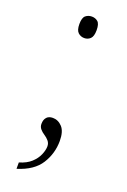

<svg xmlns="http://www.w3.org/2000/svg" viewBox="-133 -564 505 764"><g transform="rotate(20 119.0 -182.0)"><path d="M43 127Q74 118 92.5 101Q111 84 119.5 64Q128 44 128 28Q128 15 120 5.5Q112 -4 101 -11Q90 -18 82.5 -27Q75 -36 75 -48Q75 -66 84 -76Q93 -86 110 -86Q133 -86 150 -67.5Q167 -49 167 -9Q167 44 139 88.5Q111 133 43 154ZM118 -427Q103 -427 92 -437Q81 -447 81 -473Q81 -500 92 -509Q103 -518 118 -518Q133 -518 143.5 -509Q154 -500 154 -473Q154 -447 143.5 -437Q133 -427 118 -427Z"/></g></svg>

Font: Noto Rashi Hebrew ExtraLight
Style: Regular
Weight: 250
Version: Version 1.006